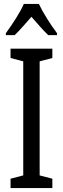

<svg xmlns="http://www.w3.org/2000/svg" viewBox="-20 -963 323 983"><path d="M248 0H34V-48L99 -65V-649L34 -666V-714H248V-666L183 -649V-65L248 -48ZM179 -943Q195 -909 221 -867.5Q247 -826 272 -793V-783H227Q206 -803 185 -827Q164 -851 141 -877Q118 -851 95.5 -825.5Q73 -800 55 -783H10V-793Q37 -830 62.5 -870.5Q88 -911 102 -943Z"/></svg>

Font: Noto Sans Bengali ExtraCondensed
Style: Regular
Weight: 400
Width: 2
Designer: Jelle Bosma - Monotype Design Team
Foundry: Monotype Imaging Inc.
Version: Version 2.003; ttfautohint (v1.8.4.7-5d5b)